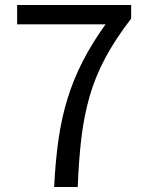

<svg xmlns="http://www.w3.org/2000/svg" viewBox="-20 -753 595 773"><path d="M198 0Q203 -104 215.5 -191.5Q228 -279 252 -356.5Q276 -434 313.5 -507Q351 -580 405 -655H49V-733H508V-678Q444 -595 403.5 -519Q363 -443 340.5 -364Q318 -285 307.5 -196.5Q297 -108 293 0Z"/></svg>

Font: Noto Sans SC Thin
Style: Regular
Weight: 400
Version: Version 2.004-H2;hotconv 1.0.118;makeotfexe 2.5.65603